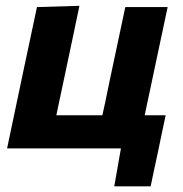

<svg xmlns="http://www.w3.org/2000/svg" viewBox="-20 -524 647 678"><path d="M383.5 134 407 0H5Q16 -53.5 26.8 -103.5Q37.5 -153.5 50.5 -216L61 -266Q77 -341 88 -393.2Q99 -445.5 110.5 -499L260.5 -503.5Q249 -449 237.8 -395.2Q226.5 -341.5 210.5 -266L200 -216.5Q193.5 -187 188.5 -162.8Q183.5 -138.5 179 -117H341.5Q346.5 -138.5 351.5 -162.5Q356.5 -186.5 362.5 -216L373 -266Q389 -341 400 -393.2Q411 -445.5 422.5 -499H572Q560.5 -445.5 549.5 -393.2Q538.5 -341 522.5 -266L512 -216Q505.5 -186.5 500.5 -162.5Q495.5 -138.5 491 -117H565Q558.5 -86 551.2 -52Q544 -18 537.5 14Q531 44 524.5 74.2Q518 104.5 512 134Z"/></svg>

Font: Commissioner
Style: Bold Italic
Weight: 700
Italic angle: -12°
Designer: Kostas Bartsokas
Foundry: Kostas Bartsokas
Version: Version 1.000; ttfautohint (v1.8.3)